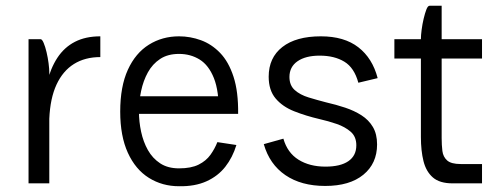

<svg xmlns="http://www.w3.org/2000/svg" viewBox="-20 -636 1727 666"><path d="M328 -438Q275 -438 236.5 -414Q198 -390 176 -342.5Q154 -295 151 -224Q151 -224 145 -224Q139 -224 133 -224Q127 -224 127 -224Q129 -292 142 -345.5Q155 -399 179 -435.5Q203 -472 240 -491Q277 -510 328 -510Q328 -510 328 -502.5Q328 -495 328 -484.5Q328 -474 328 -463.5Q328 -453 328 -445.5Q328 -438 328 -438ZM79 0V-500H121Q126 -500 131.5 -487Q137 -474 141.5 -455Q146 -436 148.5 -416.5Q151 -397 151 -385V0Z M734 -143 800 -133Q787 -90 761.5 -57.5Q736 -25 696 -7Q656 11 601 10Q543 10 496.5 -19Q450 -48 423.5 -106Q397 -164 397 -249Q397 -336 423.5 -394Q450 -452 496.5 -481Q543 -510 601 -510Q640 -510 677 -496.5Q714 -483 743.5 -452.5Q773 -422 790 -370Q807 -318 806 -241H739Q740 -320 722 -365Q704 -410 672.5 -429.5Q641 -449 601 -449Q562 -449 535.5 -431.5Q509 -414 493 -385Q477 -356 469.5 -320.5Q462 -285 462 -249Q462 -214 469.5 -179Q477 -144 493 -115.5Q509 -87 535.5 -69.5Q562 -52 601 -52Q643 -52 669 -65Q695 -78 710 -99Q725 -120 734 -143ZM415 -302H773V-241H415Z M1108 9Q1025 9 970 -28.5Q915 -66 895 -136L963 -155Q977 -106 1015.5 -82Q1054 -58 1109 -58Q1161 -58 1188.5 -77Q1216 -96 1216 -132Q1216 -162 1196.5 -179Q1177 -196 1148 -206Q1119 -216 1088 -223Q1041 -234 1000.5 -250Q960 -266 936 -294.5Q912 -323 912 -370Q912 -436 959.5 -473Q1007 -510 1093 -510Q1174 -510 1223 -472Q1272 -434 1290 -365L1223 -349Q1209 -401 1174.5 -422Q1140 -443 1089 -443Q1040 -443 1012 -423.5Q984 -404 984 -369Q984 -340 1002.5 -323.5Q1021 -307 1050.5 -298Q1080 -289 1111 -281Q1146 -273 1177.5 -262.5Q1209 -252 1234 -236Q1259 -220 1273.5 -195.5Q1288 -171 1288 -135Q1288 -69 1240.5 -30Q1193 9 1108 9Z M1348 -500H1652V-433H1348ZM1440 -200H1512V-157Q1512 -133 1514.5 -112.5Q1517 -92 1531 -79.5Q1545 -67 1578 -67H1652V0H1550Q1505 0 1481.5 -20.5Q1458 -41 1449 -77Q1440 -113 1440 -161ZM1512 -200H1440V-501Q1440 -513 1442.5 -532.5Q1445 -552 1449.5 -571Q1454 -590 1459 -603Q1464 -616 1470 -616H1512Z"/></svg>

Font: Haskoy
Style: Regular
Weight: 400
Designer: Ertekin Erdin
Foundry: Ertekin Erdin
Version: Version 1.500